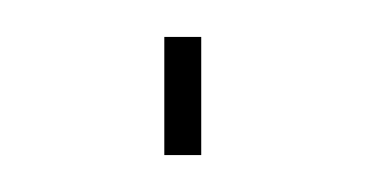

<svg xmlns="http://www.w3.org/2000/svg" viewBox="-20 -84 198 104"><path d="M69 0V-64H89V0Z"/></svg>

Font: Raleway Thin Thin
Style: Regular
Weight: 250
Version: Version 4.026